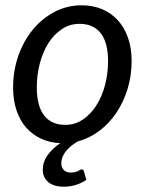

<svg xmlns="http://www.w3.org/2000/svg" viewBox="-20 -534 559 725"><path d="M288 105.5Q294.5 105.5 296.5 112L306 145Q290.5 156.5 268 163.8Q245.5 171 221.5 171Q183 171 162.2 153.5Q141.5 136 141.5 107Q141.5 77.5 159.5 52.2Q177.5 27 207.5 6.5Q168.5 5 135.8 -10Q103 -25 79.2 -51.8Q55.5 -78.5 42.5 -116.8Q29.5 -155 29.5 -203.5Q29.5 -267.5 49.5 -324Q69.5 -380.5 104.5 -422.8Q139.5 -465 186.8 -489.5Q234 -514 288.5 -514Q330 -514 364.5 -499.8Q399 -485.5 424 -458.5Q449 -431.5 463 -392.5Q477 -353.5 477 -304Q477 -248.5 461.8 -198.5Q446.5 -148.5 419.5 -108.2Q392.5 -68 355 -39.8Q317.5 -11.5 273 0H274Q263.5 6 252.5 14.2Q241.5 22.5 232.2 33Q223 43.5 217.2 56Q211.5 68.5 211.5 82.5Q211.5 98.5 221 108Q230.5 117.5 246.5 117.5Q256.5 117.5 263.5 115.8Q270.5 114 275 111.8Q279.5 109.5 282.5 107.5Q285.5 105.5 288 105.5ZM226.5 -62.5Q263 -62.5 292.8 -82.5Q322.5 -102.5 343.8 -135.8Q365 -169 376.5 -212.5Q388 -256 388 -303.5Q388 -373.5 360.2 -408.8Q332.5 -444 280.5 -444Q243.5 -444 213.8 -424.2Q184 -404.5 163 -371.5Q142 -338.5 130.5 -295Q119 -251.5 119 -204Q119 -134 146.5 -98.2Q174 -62.5 226.5 -62.5Z"/></svg>

Font: Lato
Style: Italic
Weight: 400
Italic angle: -7°
Designer: Lukasz Dziedzic
Foundry: tyPoland Lukasz Dziedzic
Version: Version 2.007; 2014-02-27